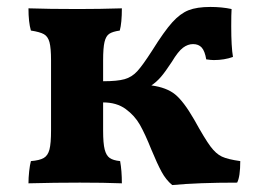

<svg xmlns="http://www.w3.org/2000/svg" viewBox="-20 -526 748 553"><path d="M672 -62Q672 -17 663 0Q550 0 476 7Q458 -8 445.5 -31Q433 -54 416 -95Q398 -140 383 -166.5Q368 -193 342 -212Q316 -231 277 -231V-150Q277 -113 281.5 -95.5Q286 -78 296 -71Q306 -64 326 -62Q331 -34 331 2Q279 0 210 0Q138 0 62 2Q62 -14 64 -32.5Q66 -51 69 -62Q94 -64 106 -71Q118 -78 122.5 -95.5Q127 -113 127 -150V-352Q127 -388 122.5 -404.5Q118 -421 106.5 -427.5Q95 -434 69 -438Q62 -462 62 -502Q120 -500 205 -500Q267 -500 331 -502Q331 -460 325 -438Q304 -435 294.5 -428.5Q285 -422 281 -405Q277 -388 277 -352V-292Q318 -292 339 -298Q360 -304 375.5 -321Q391 -338 418 -380Q453 -436 476 -461.5Q499 -487 523 -496.5Q547 -506 586 -506Q619 -506 647 -500Q646 -486 646 -450Q646 -391 651 -362Q626 -353 596 -353Q588 -353 574 -355Q570 -379 561 -389Q552 -399 536 -399Q521 -399 507 -388.5Q493 -378 475 -348Q456 -319 443.5 -304.5Q431 -290 416 -280Q460 -274 484.5 -254Q509 -234 539 -182Q570 -126 586 -104.5Q602 -83 619 -75Q636 -67 672 -62Z"/></svg>

Font: Vollkorn SC
Style: Bold
Weight: 700
Designer: Friedrich Althausen
Foundry: Friedrich Althausen
Version: Version 4.015